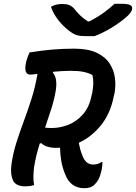

<svg xmlns="http://www.w3.org/2000/svg" viewBox="-20 -977 718 1014"><path d="M160 0Q150 4 137.5 5.5Q125 7 113 7Q63 7 48.5 -24.5Q34 -56 40 -105Q48 -165 66 -222Q84 -279 105.5 -336.5Q127 -394 146.5 -455.5Q166 -517 178 -587Q165 -585 155 -584Q145 -583 140 -583Q102 -583 119 -654Q126 -679 136 -700Q204 -711 259 -715.5Q314 -720 372 -720Q445 -720 490.5 -698.5Q536 -677 559 -641.5Q582 -606 587 -565Q592 -524 585 -485L581 -469Q563 -376 512 -314Q461 -252 396 -223Q399 -206 403.5 -189.5Q408 -173 415 -156Q432 -108 472 -108Q498 -108 515 -121H521Q521 -94 514 -69Q504 -25 481 -4Q462 17 426 17Q352 17 324 -57Q310 -91 304 -124.5Q298 -158 297 -197Q285 -196 273 -196Q252 -196 231.5 -202Q211 -208 198 -221L190 -219Q180 -188 172.5 -157Q165 -126 160 -95Q157 -71 156.5 -46.5Q156 -22 160 0ZM275 -502Q267 -452 251 -402.5Q235 -353 218 -303Q231 -301 254 -301Q298 -301 341 -318Q384 -335 417.5 -372.5Q451 -410 463 -470L467 -486Q478 -543 468 -581Q447 -592 420.5 -597.5Q394 -603 353 -603Q329 -603 306 -601.5Q283 -600 262 -598L259 -593Q284 -566 275 -502ZM479 -786H431Q404 -786 385.5 -791.5Q367 -797 343 -816Q313 -839 288 -870.5Q263 -902 249 -941Q275 -956 308 -956Q329 -956 343.5 -951Q358 -946 371 -932Q385 -914 401 -898Q417 -882 444 -864H452Q500 -889 532 -913Q564 -937 585 -957H620Q656 -957 668 -950Q680 -943 678 -930Q677 -921 668 -908.5Q659 -896 639 -880Q605 -852 564 -827.5Q523 -803 479 -786Z"/></svg>

Font: Recursive Mn Csl St SmB
Style: Italic
Weight: 600
Italic angle: -15°
Monospace: yes
Version: Version 1.079;hotconv 1.0.112;makeotfexe 2.5.65598; ttfautoh